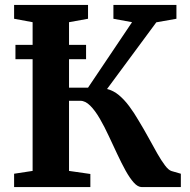

<svg xmlns="http://www.w3.org/2000/svg" viewBox="-20 -763 773 783"><path d="M37.5 0V-54.5L113 -66V-672.5L37.5 -686.5V-743H339V-686.5L261.5 -672.5V-405.5H339L518.5 -672.5L442.5 -686.5V-743H699.5V-686.5L617.5 -672L416.5 -400Q443 -393.5 465.2 -374.8Q487.5 -356 507.2 -329.5Q527 -303 545.5 -271Q566.5 -236.5 585.5 -201.8Q604.5 -167 621.2 -137.5Q638 -108 652.8 -88.5Q667.5 -69 679.5 -65.5L717.5 -54.5V0H558.5Q542 0 525.5 -18.5Q509 -37 492.2 -67.2Q475.5 -97.5 458.2 -134.5Q441 -171.5 424 -207.5Q406.5 -245.5 387.2 -278.8Q368 -312 348 -332Q328 -352 307.5 -352H261.5V-66L348.5 -53.5V0ZM331 -580V-521.5H43V-580Z"/></svg>

Font: Merriweather 36pt
Style: Bold
Weight: 700
Designer: Eben Sorkin
Foundry: Eben Sorkin
Version: Version 2.100